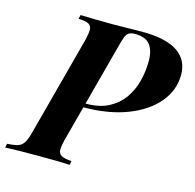

<svg xmlns="http://www.w3.org/2000/svg" viewBox="-146 -814 933 921"><g transform="rotate(15 320.5 -354.0)"><path d="M230 -284 235 -304H280Q346 -304 391.5 -328.5Q437 -353 464.5 -393Q492 -433 504 -481.5Q516 -530 516 -579Q516 -632 493.5 -660Q471 -688 419 -688Q399 -688 388 -681Q377 -674 370.5 -655.5Q364 -637 355 -602L223 -106Q216 -77 216 -58.5Q216 -40 231 -31Q246 -22 282 -20L278 0Q248 -2 208 -2.5Q168 -3 124 -3Q74 -3 29 -2.5Q-16 -2 -42 0L-38 -20Q-4 -22 15 -28Q34 -34 45 -52Q56 -70 65 -106L197 -602Q204 -633 204 -651Q204 -669 190 -678Q176 -687 138 -688L143 -708Q168 -707 213 -706Q258 -705 302 -705Q338 -705 374.5 -706Q411 -707 448 -707Q568 -707 625.5 -668Q683 -629 683 -556Q683 -478 631 -416.5Q579 -355 486 -319.5Q393 -284 270 -284Z"/></g></svg>

Font: Playfair Display
Style: Bold Italic
Weight: 700
Italic angle: -14°
Designer: Claus Eggers Sørensen
Foundry: Claus Eggers Sørensen
Version: Version 1.203